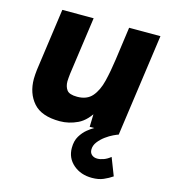

<svg xmlns="http://www.w3.org/2000/svg" viewBox="-108 -580 792 894"><g transform="rotate(15 288.0 -133.0)"><path d="M204 11Q116 11 76.5 -34Q37 -79 37 -149Q37 -160 38 -170.5Q39 -181 40 -192L82 -493H233L194 -215Q193 -205 192 -195Q191 -185 191 -178Q191 -153 203 -136.5Q215 -120 253 -120Q300 -120 325 -149Q350 -178 362 -227Q374 -276 382 -334L404 -493H555L486 0H346L349 -108L364 -87Q332 -29 290 -9Q248 11 204 11ZM417 227Q363 227 327 196Q291 165 291 116Q291 82 305 59Q319 36 337 21.5Q355 7 368 0H486Q479 2 462 10Q445 18 426.5 31.5Q408 45 394.5 62.5Q381 80 381 100Q381 116 391.5 125Q402 134 418 134Q432 134 448.5 128Q465 122 481 109L514 194Q495 207 472 217Q449 227 417 227Z"/></g></svg>

Font: Hanken Grotesk Black
Style: Italic
Weight: 900
Italic angle: -8°
Designer: Alfredo Marco Pradil
Foundry: Hanken Design Co.
Version: Version 3.013